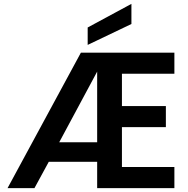

<svg xmlns="http://www.w3.org/2000/svg" viewBox="-20 -972 971 992"><path d="M19 0 398 -700H881V-591H610V-424H837V-315H610V-109H881V0H482V-136H232L158 0ZM286 -237H482V-602ZM433 -740V-830L659 -952V-848Z"/></svg>

Font: Rethink Sans
Style: Bold
Weight: 700
Designer: The Rethink Sans project authors (Hans Thiessen). DM Sans designed by Colophon Foundry.
Foundry: Rethink Communications LLC
Version: Version 1.001